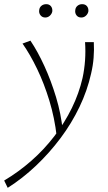

<svg xmlns="http://www.w3.org/2000/svg" viewBox="-73 -612 520 921"><path d="M-36 289 -53 254Q16 213 77 159.5Q138 106 187.5 41.5Q237 -23 271.5 -93.5Q306 -164 323 -238Q332 -280 335 -323Q338 -366 335 -410H377Q379 -372 376 -334.5Q373 -297 364 -259Q346 -178 308.5 -99.5Q271 -21 217.5 50.5Q164 122 99.5 183Q35 244 -36 289ZM199 42Q189 -46 164 -128.5Q139 -211 105 -281.5Q71 -352 35 -403L73 -417Q108 -365 140 -295Q172 -225 196 -145.5Q220 -66 228 15ZM144 -528Q130 -528 121.5 -538.5Q113 -549 115 -563Q116 -576 125.5 -584Q135 -592 149 -592Q163 -592 171 -582.5Q179 -573 178 -558Q176 -546 166.5 -537Q157 -528 144 -528ZM317 -528Q302 -528 294 -538.5Q286 -549 288 -563Q289 -576 298.5 -584Q308 -592 321 -592Q336 -592 344 -582.5Q352 -573 351 -558Q349 -546 339.5 -537Q330 -528 317 -528Z"/></svg>

Font: Ysabeau Office ExtraLight
Style: Italic
Weight: 250
Italic angle: -12°
Designer: Christian Thalmann (Catharsis Fonts)
Version: Version 2.001;gftools[0.9.30]; featfreeze: tnum,lnum,ss02